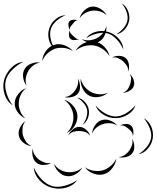

<svg xmlns="http://www.w3.org/2000/svg" viewBox="-99 -996 926 1136"><path d="M410 -769Q431 -798 468.5 -808Q506 -818 541 -807Q576 -797 602.5 -768.5Q629 -740 631 -703Q616 -737 591 -763.5Q566 -790 539 -798Q511 -806 475.5 -797.5Q440 -789 410 -769ZM348 -695Q363 -723 395.5 -739.5Q428 -756 460 -751Q492 -746 517.5 -720Q543 -694 549 -663Q533 -690 507.5 -706.5Q482 -723 456 -727Q431 -731 401.5 -723.5Q372 -716 348 -695ZM151 -635Q152 -665 172 -693Q192 -721 220 -730Q249 -740 281 -728.5Q313 -717 332 -694Q306 -710 278 -712.5Q250 -715 227 -708Q205 -700 183.5 -681.5Q162 -663 151 -635ZM564 -656Q582 -666 606 -665.5Q630 -665 645 -652Q660 -639 663.5 -615Q667 -591 660 -572Q661 -592 651 -607.5Q641 -623 629 -634Q617 -644 600.5 -651.5Q584 -659 564 -656ZM-24 -373Q-59 -396 -72 -438.5Q-85 -481 -75 -522Q-64 -562 -33 -594Q-2 -626 39 -630Q2 -612 -27.5 -582Q-57 -552 -65 -519Q-73 -487 -61 -446.5Q-49 -406 -24 -373ZM58 -490Q42 -509 38 -537.5Q34 -566 47 -588Q59 -609 86 -619.5Q113 -630 138 -626Q113 -621 95.5 -607Q78 -593 68 -575Q58 -558 54 -535.5Q50 -513 58 -490ZM668 -559Q683 -546 691 -525Q699 -504 692 -486Q686 -469 666 -458Q646 -447 627 -447Q645 -453 655 -466.5Q665 -480 670 -495Q675 -509 676.5 -525.5Q678 -542 668 -559ZM539 -447Q518 -428 486 -422.5Q454 -417 429 -430Q404 -443 389.5 -472.5Q375 -502 379 -530Q385 -502 402.5 -482Q420 -462 440 -451Q460 -441 486.5 -438.5Q513 -436 539 -447ZM362 -530Q373 -512 374.5 -487Q376 -462 364 -445Q351 -428 326.5 -422Q302 -416 282 -422Q303 -423 318.5 -434Q334 -445 344 -459Q354 -472 360 -490.5Q366 -509 362 -530ZM51 -296Q25 -306 6 -332Q-13 -358 -12 -386Q-11 -414 9 -439.5Q29 -465 55 -474Q33 -456 22.5 -432Q12 -408 12 -386Q11 -363 20.5 -338.5Q30 -314 51 -296ZM357 -419Q382 -415 401.5 -394.5Q421 -374 426 -349Q431 -323 421 -297Q411 -271 389 -257Q405 -277 412.5 -301.5Q420 -326 416 -347Q412 -367 395.5 -386.5Q379 -406 357 -419ZM281 -406Q311 -397 334 -370Q357 -343 359 -312Q361 -281 342.5 -251Q324 -221 295 -209Q318 -230 327.5 -258Q337 -286 335 -310Q334 -335 320 -361Q306 -387 281 -406ZM703 -374Q691 -338 656.5 -317.5Q622 -297 585 -297Q547 -297 513 -317.5Q479 -338 466 -373Q490 -344 522.5 -325.5Q555 -307 585 -307Q615 -307 647 -326Q679 -345 703 -374ZM752 -296Q782 -280 796 -246.5Q810 -213 805 -179Q800 -146 777 -118Q754 -90 720 -83Q749 -101 770 -127.5Q791 -154 795 -181Q799 -207 786.5 -238.5Q774 -270 752 -296ZM446 -205Q447 -230 463 -254Q479 -278 502 -285Q526 -293 553 -282.5Q580 -272 595 -253Q574 -266 551.5 -267Q529 -268 510 -262Q491 -256 473 -242Q455 -228 446 -205ZM87 -131Q63 -134 40.5 -151Q18 -168 13 -192Q7 -215 19 -240.5Q31 -266 51 -279Q37 -260 34.5 -238Q32 -216 36 -197Q41 -179 53 -160.5Q65 -142 87 -131ZM611 -253Q624 -261 643.5 -262.5Q663 -264 675 -254Q687 -244 689.5 -224.5Q692 -205 687 -191Q687 -206 678.5 -217Q670 -228 660 -235Q651 -243 638.5 -249.5Q626 -256 611 -253ZM305 -195Q312 -214 331 -230Q350 -246 371 -245Q392 -245 410.5 -228.5Q429 -212 435 -193Q422 -209 404.5 -215Q387 -221 371 -221Q354 -222 336 -216.5Q318 -211 305 -195ZM683 -175Q694 -157 695.5 -132Q697 -107 684 -90Q672 -73 647 -67Q622 -61 602 -67Q623 -68 639 -79Q655 -90 665 -104Q675 -118 681.5 -136Q688 -154 683 -175ZM205 -32Q187 -21 161 -20Q135 -19 118 -32Q100 -46 94.5 -71Q89 -96 95 -117Q96 -95 107 -78.5Q118 -62 132 -51Q146 -41 165 -34.5Q184 -28 205 -32ZM589 -58Q586 -28 565 -0.5Q544 27 515 35Q486 43 454 31Q422 19 404 -6Q429 11 457.5 14.5Q486 18 509 12Q532 5 554 -12.5Q576 -30 589 -58ZM388 -5Q376 18 349.5 34Q323 50 296 46Q270 43 248 21Q226 -1 221 -27Q235 -4 256.5 8Q278 20 299 22Q320 25 344.5 19Q369 13 388 -5ZM358 70Q333 104 289.5 115Q246 126 206 114Q165 103 134.5 70Q104 37 101 -5Q118 34 147 64.5Q176 95 209 105Q241 114 282 103.5Q323 93 358 70ZM621 -976Q646 -962 658 -932.5Q670 -903 665 -874Q660 -846 639 -822Q618 -798 589 -793Q614 -808 632.5 -830.5Q651 -853 655 -876Q659 -899 649.5 -926.5Q640 -954 621 -976ZM372 -888Q378 -913 399 -933.5Q420 -954 445 -957Q471 -959 496 -943.5Q521 -928 532 -905Q514 -923 491 -929Q468 -935 448 -933Q428 -931 407 -920Q386 -909 372 -888ZM224 -708Q198 -728 190 -762.5Q182 -797 193 -829Q203 -860 230 -882.5Q257 -905 290 -906Q259 -894 234.5 -872Q210 -850 202 -825Q194 -800 200.5 -768Q207 -736 224 -708ZM314 -818Q308 -828 306 -844Q304 -860 311 -869Q319 -878 334.5 -879Q350 -880 362 -876Q350 -876 343 -868.5Q336 -861 330 -853Q324 -846 318 -837.5Q312 -829 314 -818ZM530 -842Q533 -816 521 -788.5Q509 -761 486 -749Q463 -737 433.5 -742.5Q404 -748 385 -765Q409 -755 433 -758Q457 -761 475 -771Q493 -780 508.5 -798Q524 -816 530 -842ZM369 -765Q359 -760 342.5 -759Q326 -758 318 -766Q309 -774 309 -790.5Q309 -807 314 -818Q313 -806 320 -798Q327 -790 334 -783Q341 -777 349 -770.5Q357 -764 369 -765Z"/></svg>

Font: Rubik Puddles
Style: Regular
Weight: 400
Designer: Hubert and Fischer, NaN
Foundry: Hubert and Fischer, NaN
Version: Version 2.200